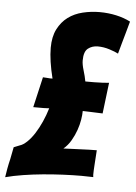

<svg xmlns="http://www.w3.org/2000/svg" viewBox="-53 -773 577 816"><g transform="rotate(5 235.5 -365.0)"><path d="M0 2Q2 -13 6 -35Q10 -57 15 -77Q20 -102 25 -128L50 -138Q64 -142 80.5 -157.5Q97 -173 112 -196.5Q127 -220 139.5 -248Q152 -276 161 -306Q150 -305 138.5 -305Q127 -305 116 -305H93L123 -435Q132 -434 140 -434Q146 -433 152.5 -433Q159 -433 164 -433Q145 -509 145 -563Q145 -610 161.5 -642.5Q178 -675 205 -695Q232 -715 267.5 -723.5Q303 -732 339 -732Q376 -732 410 -724.5Q444 -717 471 -703Q465 -681 458 -656Q451 -631 445 -610Q438 -586 432 -563Q419 -570 394 -578Q369 -586 344 -586Q320 -586 302.5 -572.5Q285 -559 285 -521Q285 -504 292.5 -479.5Q300 -455 304 -433Q323 -433 341.5 -433Q360 -433 375.5 -434Q391 -435 405 -436L389 -304Q376 -304 362 -305Q351 -306 335.5 -306Q320 -306 304 -307Q304 -291 300.5 -269.5Q297 -248 289 -225Q281 -202 268 -179.5Q255 -157 236 -141Q251 -142 269.5 -142.5Q288 -143 307.5 -144Q327 -145 345.5 -145.5Q364 -146 378 -146Q376 -114 374 -85.5Q372 -57 372 -41Q372 -38 372.5 -35.5Q373 -33 373 -31Q361 -31 348 -31.5Q335 -32 323 -32Q286 -32 243.5 -30Q201 -28 158.5 -24Q116 -20 75 -13.5Q34 -7 0 2Z"/></g></svg>

Font: Bangers
Style: Regular
Weight: 400
Designer: vernon adams
Foundry: Vernon Adams
Version: Version 2.000